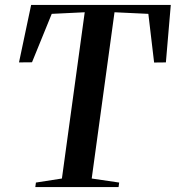

<svg xmlns="http://www.w3.org/2000/svg" viewBox="-20 -763 716 783"><path d="M124 0 126.5 -18.5 232.5 -35 325.5 -713 191 -706.5 110.5 -509 57.5 -508.5 107 -743H676.5L656.5 -508.5L608.5 -508L585 -706.5L447 -713L354 -35L466 -18.5L463.5 0Z"/></svg>

Font: Merriweather 144pt Medium
Style: Italic
Weight: 500
Italic angle: -7.8°
Version: Version 2.101